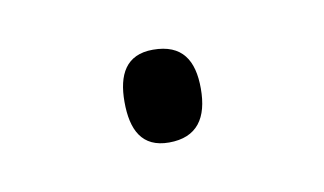

<svg xmlns="http://www.w3.org/2000/svg" viewBox="-28 -501 272 161"><g transform="rotate(-10 107.5 -420.5)"><path d="M76 -421C76 -397 84 -381 107 -381C131 -381 141 -396 141 -421C141 -445 132 -460 107 -460C84 -460 76 -444 76 -421Z"/></g></svg>

Font: Noto Sans Kannada UI SemiCondensed ExtraLight
Style: Regular
Weight: 200
Width: 4
Designer: Jelle Bosma - Monotype Design Team
Foundry: Monotype Imaging Inc.
Version: Version 2.005